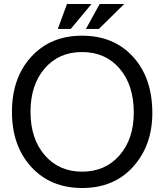

<svg xmlns="http://www.w3.org/2000/svg" viewBox="-20 -920 824 963"><path d="M744 -353Q744 -191 648 -84Q552 23 392 23Q234 23 137 -82.5Q40 -188 40 -359Q40 -530 137 -635.5Q234 -741 391 -741Q551 -741 647.5 -635Q744 -529 744 -353ZM391 -659Q275 -659 204 -576.5Q133 -494 133 -359Q133 -224 204.5 -141.5Q276 -59 392 -59Q508 -59 579.5 -141Q651 -223 651 -355Q651 -493 580 -576Q509 -659 391 -659ZM316 -900H439L335 -775H270ZM480 -900H603L476 -775H411Z"/></svg>

Font: ColatingCofangSans
Style: Regular
Weight: 400
Foundry: GNU
Version: Version 412.227;June 27, 2022;FontCreator 11.0.0.2412 32-bit